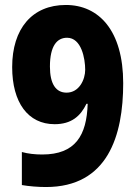

<svg xmlns="http://www.w3.org/2000/svg" viewBox="-20 -743 549 773"><path d="M165 10C414 10 476 -197 476 -408C476 -620 378 -723 245 -723C109 -723 29 -627 29 -473C29 -330 93 -243 200 -243C267 -243 304 -275 328 -325H333C329 -198 284 -121 150 -121C121 -121 93 -124 68 -131V2C96 7 134 10 165 10ZM248 -370C205 -370 181 -405 181 -475C181 -559 210 -591 250 -591C308 -591 323 -507 323 -462C323 -423 299 -370 248 -370Z"/></svg>

Font: Noto Sans Malayalam Condensed ExtraBold
Style: Regular
Weight: 800
Width: 3
Designer: Jelle Bosma - Monotype Design Team
Foundry: Monotype Imaging Inc.
Version: Version 2.104